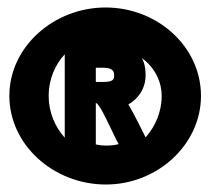

<svg xmlns="http://www.w3.org/2000/svg" viewBox="-20 -482 563 513"><path d="M5 -226C5 -95 123 11 263 11C400 11 517 -95 517 -226C517 -357 401 -462 262 -462C124 -462 5 -357 5 -226ZM110 -226C110 -270 127 -309 153 -337V-114C127 -143 110 -182 110 -226ZM234 -380C243 -366 252 -358 262 -358C346 -358 412 -299 412 -226C412 -183 395 -144 369 -115C360 -133 340 -174 323 -203C348 -217 369 -244 369 -281C369 -293 368 -307 362 -321C344 -361 304 -380 260 -380ZM236 -96V-207C237 -207 237 -206 238 -206C249 -200 278 -134 291 -108L297 -97C287 -94 274 -93 263 -93C254 -93 245 -94 236 -96ZM236 -263V-301H256C279 -301 285 -293 285 -281C285 -269 282 -263 254 -263Z"/></svg>

Font: Charger Pro
Style: UltraNar
Weight: 900
Designer: Jasper
Foundry: Cannot Into Space Fonts
Version: Version 1.09